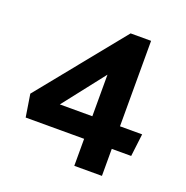

<svg xmlns="http://www.w3.org/2000/svg" viewBox="-117 -679 827 855"><g transform="rotate(20 296.5 -251.0)"><path d="M548 -59H456V69H325V-59H48L31 -166L359 -571H456V-166H561ZM171 -166H325V-363Z"/></g></svg>

Font: Palanquin
Style: Bold
Weight: 700
Designer: Pria Ravichandran
Version: Version 1.0.4